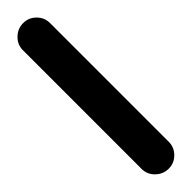

<svg xmlns="http://www.w3.org/2000/svg" viewBox="19 -154 565 565"><g transform="rotate(45 301.0 128.5)"><path d="M54 185Q31 185 14.5 168Q-2 151 -2 128Q-2 105 14.5 88.5Q31 72 54 72H548Q571 72 587.5 88.5Q604 105 604 128Q604 151 587.5 168Q571 185 548 185Z"/></g></svg>

Font: Rounded Mplus 1c ExtraBold
Style: Regular
Weight: 800
Version: Version 1.059.20150529